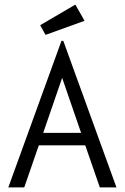

<svg xmlns="http://www.w3.org/2000/svg" viewBox="-20 -811 540 831"><path d="M412 0 349 -182H148L85 0H16L246 -634H254L484 0ZM249 -474 167 -236H331ZM177 -660 154 -702 306 -791 346 -721Z"/></svg>

Font: Inconsolata Nerd Font Mono
Style: Regular
Weight: 400
Monospace: yes
Designer: Raph Levien, Cyreal, Brenton Simpson
Foundry: Raph Levien, Cyreal, Google
Version: Version 3.000; ttfautohint (v1.8.3);Nerd Fonts 3.0.2